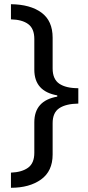

<svg xmlns="http://www.w3.org/2000/svg" viewBox="-20 -734 420 912"><path d="M32 158V86Q84 84 113.5 62.5Q143 41 143 -8V-153Q143 -256 252 -275V-281Q143 -300 143 -403V-549Q143 -598 114 -619.5Q85 -641 32 -642V-714Q124 -713 177 -674Q230 -635 230 -555V-409Q230 -358 261.5 -336.5Q293 -315 352 -315V-242Q293 -241 261.5 -220Q230 -199 230 -149V0Q230 79 175 118.5Q120 158 32 158Z"/></svg>

Font: Noto IKEA Latin
Style: Regular
Weight: 400
Designer: Monotype Design Team
Foundry: Monotype Imaging Inc.
Version: Version 1.0